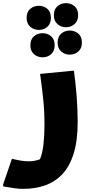

<svg xmlns="http://www.w3.org/2000/svg" viewBox="-60 -946 580 1226"><path d="M284 -849Q284 -887 307 -906.5Q330 -926 361 -926Q393 -926 416 -906.5Q439 -887 439 -849Q439 -812 416 -792Q393 -772 361 -772Q330 -772 307 -792Q284 -812 284 -849ZM110 -832Q110 -870 133 -889.5Q156 -909 188 -909Q220 -909 242.5 -889.5Q265 -870 265 -832Q265 -795 242.5 -775Q220 -755 188 -755Q156 -755 133 -775Q110 -795 110 -832ZM308 -674Q308 -712 331 -731.5Q354 -751 385 -751Q417 -751 440 -731.5Q463 -712 463 -674Q463 -637 440 -617Q417 -597 385 -597Q354 -597 331 -617Q308 -637 308 -674ZM134 -657Q134 -695 157 -714.5Q180 -734 212 -734Q244 -734 266.5 -714.5Q289 -695 289 -657Q289 -620 266.5 -600Q244 -580 212 -580Q180 -580 157 -600Q134 -620 134 -657ZM16 68Q45 75 72 79.5Q99 84 124 84Q146 84 164 80Q182 76 195 71Q211 34 217.5 -23.5Q224 -81 224 -152Q224 -241 215 -322Q206 -403 196 -474L400 -494H412Q422 -424 429 -336.5Q436 -249 436 -168Q436 -48 410.5 34Q385 116 338.5 165.5Q292 215 228.5 237.5Q165 260 88 260Q62 260 32 256Q2 252 -19 248Q-40 244 -40 244V232Z"/></svg>

Font: Kufam Black
Style: Regular
Weight: 900
Designer: Wael Morcos, Artur Schmal
Foundry: Original Type
Version: Version 1.301; ttfautohint (v1.8.3)